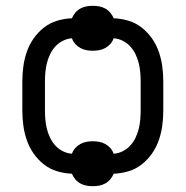

<svg xmlns="http://www.w3.org/2000/svg" viewBox="-20 -591 640 662"><path d="M300 51Q289 51 278 49Q267 47 257 41.5Q247 36 239.5 27Q232 18 228 8Q202 7 177 -0.5Q152 -8 131.5 -24Q111 -40 96 -61.5Q81 -83 72.5 -107.5Q64 -132 60.5 -158Q57 -184 57 -210V-310Q57 -336 60.5 -362Q64 -388 72.5 -412.5Q81 -437 96 -458.5Q111 -480 131.5 -496Q152 -512 177 -519.5Q202 -527 228 -528Q232 -538 239.5 -547Q247 -556 257 -561.5Q267 -567 278 -569Q289 -571 300 -571Q311 -571 322 -569Q333 -567 343 -561.5Q353 -556 360.5 -547Q368 -538 372 -528Q398 -527 423 -519.5Q448 -512 468.5 -496Q489 -480 504 -458.5Q519 -437 527.5 -412.5Q536 -388 539.5 -362Q543 -336 543 -310V-210Q543 -184 539.5 -158Q536 -132 527.5 -107.5Q519 -83 504 -61.5Q489 -40 468.5 -24Q448 -8 423 -0.5Q398 7 372 8Q368 18 360.5 27Q353 36 343 41.5Q333 47 322 49Q311 51 300 51ZM372 -61Q388 -62 403 -69.5Q418 -77 429 -89Q440 -101 447 -115.5Q454 -130 458 -145.5Q462 -161 463.5 -177.5Q465 -194 465 -210V-310Q465 -326 463.5 -342.5Q462 -359 458 -374.5Q454 -390 447 -404.5Q440 -419 429 -431Q418 -443 403 -450.5Q388 -458 372 -459Q368 -448 360.5 -439.5Q353 -431 343 -425.5Q333 -420 322 -418Q311 -416 300 -416Q289 -416 278 -418Q267 -420 257 -425.5Q247 -431 239.5 -439.5Q232 -448 228 -459Q212 -458 197 -450.5Q182 -443 171 -431Q160 -419 153 -404.5Q146 -390 142 -374.5Q138 -359 136.5 -342.5Q135 -326 135 -310V-210Q135 -194 136.5 -177.5Q138 -161 142 -145.5Q146 -130 153 -115.5Q160 -101 171 -89Q182 -77 197 -69.5Q212 -62 228 -61Q232 -72 239.5 -80.5Q247 -89 257 -94.5Q267 -100 278 -102Q289 -104 300 -104Q311 -104 322 -102Q333 -100 343 -94.5Q353 -89 360.5 -80.5Q368 -72 372 -61Z"/></svg>

Font: Iosevka Extended
Style: Regular
Weight: 400
Width: 7
Monospace: yes
Designer: Belleve Invis
Foundry: Belleve Invis
Version: Version 32.5.0; ttfautohint (v1.8.4)